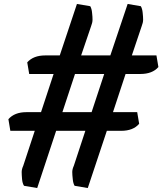

<svg xmlns="http://www.w3.org/2000/svg" viewBox="-20 -740 833 960"><path d="M585.9 -85.9H514.2L418.9 200.2L353 189Q345.7 176.8 343.8 155.8Q341.3 134.3 341.3 120.1Q341.3 106 349.1 88.9L406.7 -85.9H260.7L166 200.2L100.1 189Q92.3 177.2 90.3 155.8Q88.4 134.3 88.4 120.1Q88.4 106 96.2 88.9L153.8 -85.9H31.7L22 -144Q52.7 -179.2 111.8 -179.2H185.1L248 -370.1H126L116.2 -428.2Q147 -462.9 206.1 -462.9H278.8L364.7 -720.2L431.2 -709Q438.5 -696.8 440.4 -675.8Q442.9 -654.3 442.6 -640.4Q442.4 -626.5 435.1 -607.9L385.7 -462.9H531.7L618.2 -720.2L684.1 -709Q691.4 -696.8 693.4 -675.8Q695.8 -654.3 695.6 -640.4Q695.3 -626.5 688 -607.9L639.2 -462.9H762.2L772 -404.8Q741.7 -370.1 682.1 -370.1H607.9L544.9 -179.2H666L675.8 -121.1Q646 -85.9 585.9 -85.9ZM292 -179.2H438L501 -370.1H355Z"/></svg>

Font: Odor Mean Chey
Style: Regular
Weight: 400
Designer: Danh Hong
Version: Version 8.002; ttfautohint (v1.8.3)